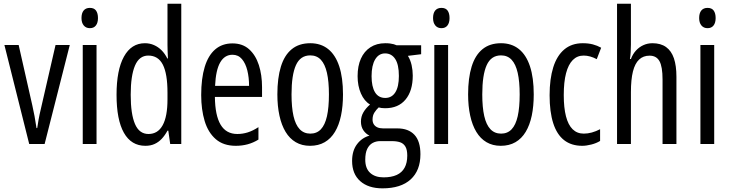

<svg xmlns="http://www.w3.org/2000/svg" viewBox="-20 -780 3955 1040"><path d="M138.2 0 3.9 -536.1H81.1L154.8 -210.4Q161.6 -181.2 167.2 -150.4Q172.9 -119.6 177.7 -86.4H181.6Q184.1 -105.5 189 -132.3Q193.8 -159.2 201.7 -191.9L280.8 -536.1H357.9L221.7 0Z M502.9 -536.1V0H428.2V-536.1ZM466.8 -737.3Q489.7 -737.3 500.2 -722.7Q510.7 -708 510.7 -682.1Q510.7 -656.7 499.5 -642.1Q488.3 -627.4 466.8 -627.4Q445.8 -627.4 433.6 -642.1Q421.4 -656.7 421.4 -682.1Q421.4 -709 433.1 -723.1Q444.8 -737.3 466.8 -737.3Z M767.6 9.8Q690.9 9.8 651.1 -60.8Q611.3 -131.3 611.3 -266.6Q611.3 -400.9 651.4 -473.4Q691.4 -545.9 765.1 -545.9Q791 -545.9 814 -535.9Q836.9 -525.9 855.2 -507.6Q873.5 -489.3 886.2 -463.4H889.6Q888.7 -485.8 887.9 -503.7Q887.2 -521.5 887.2 -537.1V-759.8H961.9V0H901.9L891.6 -72.3H887.2Q873.5 -46.9 856.2 -28.3Q838.9 -9.8 817.1 0Q795.4 9.8 767.6 9.8ZM784.2 -54.2Q835 -54.2 861.1 -101.6Q887.2 -148.9 887.2 -241.7V-278.3Q887.2 -380.4 862.1 -429.7Q836.9 -479 783.2 -479Q734.4 -479 711.2 -424.6Q688 -370.1 688 -266.6Q688 -162.1 711.2 -108.2Q734.4 -54.2 784.2 -54.2Z M1239.3 -544.9Q1293.9 -544.9 1329.3 -513.2Q1364.7 -481.4 1382.1 -427.7Q1399.4 -374 1399.4 -308.1V-254.9H1144Q1145 -154.8 1175 -104.5Q1205.1 -54.2 1265.6 -54.2Q1294.4 -54.2 1322.3 -63Q1350.1 -71.8 1379.9 -91.3V-23.9Q1352.1 -6.8 1321.8 1.5Q1291.5 9.8 1257.3 9.8Q1190.4 9.8 1148.9 -26.1Q1107.4 -62 1088.6 -124.3Q1069.8 -186.5 1069.8 -265.1Q1069.8 -355 1088.9 -417.5Q1107.9 -480 1145.8 -512.5Q1183.6 -544.9 1239.3 -544.9ZM1239.3 -483.4Q1196.8 -483.4 1172.9 -442.1Q1148.9 -400.9 1145 -314.9H1329.1Q1329.1 -360.4 1319.6 -398.7Q1310.1 -437 1290.3 -460.2Q1270.5 -483.4 1239.3 -483.4Z M1837.9 -268.6Q1837.9 -205.1 1827.1 -153.8Q1816.4 -102.5 1794.4 -65.9Q1772.5 -29.3 1738.8 -9.8Q1705.1 9.8 1659.2 9.8Q1615.2 9.8 1582 -9.8Q1548.8 -29.3 1526.9 -65.7Q1504.9 -102.1 1493.7 -153.6Q1482.4 -205.1 1482.4 -268.6Q1482.4 -357.4 1501.5 -419.2Q1520.5 -481 1560.1 -513.4Q1599.6 -545.9 1660.6 -545.9Q1717.8 -545.9 1757.3 -514.4Q1796.9 -482.9 1817.4 -421.1Q1837.9 -359.4 1837.9 -268.6ZM1559.1 -268.6Q1559.1 -198.7 1569.8 -151.4Q1580.6 -104 1603.3 -80.1Q1626 -56.2 1661.1 -56.2Q1695.8 -56.2 1718 -79.6Q1740.2 -103 1751 -150.1Q1761.7 -197.3 1761.7 -268.6Q1761.7 -338.4 1751 -385.5Q1740.2 -432.6 1718 -456.3Q1695.8 -480 1660.6 -480Q1606.9 -480 1583 -427Q1559.1 -374 1559.1 -268.6Z M2051.8 240.2Q1975.1 240.2 1931.2 201.2Q1887.2 162.1 1887.2 91.8Q1887.2 36.6 1913.6 1.5Q1939.9 -33.7 1981.4 -45.4Q1960.9 -55.2 1948 -74.7Q1935.1 -94.2 1935.1 -121.1Q1935.1 -148.4 1948 -170.9Q1960.9 -193.4 1984.4 -213.9Q1953.1 -232.4 1935.1 -273.4Q1917 -314.5 1917 -367.7Q1917 -422.4 1934.8 -462.2Q1952.6 -502 1986.3 -523.9Q2020 -545.9 2066.9 -545.9Q2081.5 -545.9 2092.8 -544.4Q2104 -543 2112.8 -540.5Q2121.6 -538.1 2128.4 -534.7H2261.2V-486.3L2189.5 -477.5Q2203.1 -455.6 2209.5 -427.5Q2215.8 -399.4 2215.8 -370.6Q2215.8 -288.1 2176.8 -241Q2137.7 -193.8 2066.4 -193.8Q2044.4 -193.8 2031.2 -198.2Q2018.1 -186 2008.1 -170.4Q1998 -154.8 1998 -131.8Q1998 -117.7 2004.6 -106.9Q2011.2 -96.2 2023.9 -90.3Q2036.6 -84.5 2055.2 -84.5H2132.3Q2192.4 -84.5 2224.9 -49.8Q2257.3 -15.1 2257.3 55.7Q2257.3 143.6 2204.3 191.9Q2151.4 240.2 2051.8 240.2ZM2057.6 180.7Q2100.1 180.7 2128.7 167.7Q2157.2 154.8 2171.6 128.4Q2186 102.1 2186 63Q2186 31.2 2176 14.2Q2166 -2.9 2147.5 -9.3Q2128.9 -15.6 2103 -15.6H2039.1Q2016.6 -15.6 1998.3 -5.6Q1980 4.4 1969.2 26.4Q1958.5 48.3 1958.5 85Q1958.5 132.3 1985.1 156.5Q2011.7 180.7 2057.6 180.7ZM2066.9 -249.5Q2102.1 -249.5 2121.3 -279.8Q2140.6 -310.1 2140.6 -368.7Q2140.6 -430.2 2120.8 -460.4Q2101.1 -490.7 2065.9 -490.7Q2031.7 -490.7 2012.2 -458.3Q1992.7 -425.8 1992.7 -367.2Q1992.7 -311 2011.2 -280.3Q2029.8 -249.5 2066.9 -249.5Z M2407.2 -536.1V0H2332.5V-536.1ZM2371.1 -737.3Q2394 -737.3 2404.5 -722.7Q2415 -708 2415 -682.1Q2415 -656.7 2403.8 -642.1Q2392.6 -627.4 2371.1 -627.4Q2350.1 -627.4 2337.9 -642.1Q2325.7 -656.7 2325.7 -682.1Q2325.7 -709 2337.4 -723.1Q2349.1 -737.3 2371.1 -737.3Z M2871.1 -268.6Q2871.1 -205.1 2860.4 -153.8Q2849.6 -102.5 2827.6 -65.9Q2805.7 -29.3 2772 -9.8Q2738.3 9.8 2692.4 9.8Q2648.4 9.8 2615.2 -9.8Q2582 -29.3 2560.1 -65.7Q2538.1 -102.1 2526.9 -153.6Q2515.6 -205.1 2515.6 -268.6Q2515.6 -357.4 2534.7 -419.2Q2553.7 -481 2593.3 -513.4Q2632.8 -545.9 2693.8 -545.9Q2751 -545.9 2790.5 -514.4Q2830.1 -482.9 2850.6 -421.1Q2871.1 -359.4 2871.1 -268.6ZM2592.3 -268.6Q2592.3 -198.7 2603 -151.4Q2613.8 -104 2636.5 -80.1Q2659.2 -56.2 2694.3 -56.2Q2729 -56.2 2751.2 -79.6Q2773.4 -103 2784.2 -150.1Q2794.9 -197.3 2794.9 -268.6Q2794.9 -338.4 2784.2 -385.5Q2773.4 -432.6 2751.2 -456.3Q2729 -480 2693.8 -480Q2640.1 -480 2616.2 -427Q2592.3 -374 2592.3 -268.6Z M3133.8 9.8Q3074.7 9.8 3035.4 -21Q2996.1 -51.8 2976.6 -112.8Q2957 -173.8 2957 -264.2Q2957 -352.5 2976.8 -415.5Q2996.6 -478.5 3036.6 -512.2Q3076.7 -545.9 3136.7 -545.9Q3167 -545.9 3191.2 -539.6Q3215.3 -533.2 3236.3 -521.5L3212.4 -459.5Q3194.3 -469.2 3176.5 -474.1Q3158.7 -479 3141.6 -479Q3106.4 -479 3082.5 -454.8Q3058.6 -430.7 3046.1 -383.3Q3033.7 -335.9 3033.7 -265.1Q3033.7 -196.3 3045.7 -149.9Q3057.6 -103.5 3081.8 -79.8Q3106 -56.2 3142.1 -56.2Q3163.6 -56.2 3185.8 -62.3Q3208 -68.4 3230.5 -80.1V-16.6Q3210 -3.9 3182.9 2.9Q3155.8 9.8 3133.8 9.8Z M3397.5 -759.8V-539.1Q3397.5 -517.6 3396.2 -497.8Q3395 -478 3392.1 -460.4H3397.5Q3407.2 -486.8 3424.6 -505.9Q3441.9 -524.9 3464.8 -535.4Q3487.8 -545.9 3514.2 -545.9Q3559.1 -545.9 3587.9 -525.1Q3616.7 -504.4 3630.4 -464.1Q3644 -423.8 3644 -364.3V0H3568.8V-349.6Q3568.8 -418.9 3552.2 -448.7Q3535.6 -478.5 3498.5 -478.5Q3464.4 -478.5 3441.9 -457.5Q3419.4 -436.5 3408.4 -392.8Q3397.5 -349.1 3397.5 -280.8V0H3322.3V-759.8Z M3848.6 -536.1V0H3773.9V-536.1ZM3812.5 -737.3Q3835.4 -737.3 3845.9 -722.7Q3856.4 -708 3856.4 -682.1Q3856.4 -656.7 3845.2 -642.1Q3834 -627.4 3812.5 -627.4Q3791.5 -627.4 3779.3 -642.1Q3767.1 -656.7 3767.1 -682.1Q3767.1 -709 3778.8 -723.1Q3790.5 -737.3 3812.5 -737.3Z"/></svg>

Font: Open Sans Condensed
Style: Regular
Weight: 400
Width: 3
Designer: Monotype Design Team
Foundry: Monotype Imaging Inc.
Version: Version 3.000